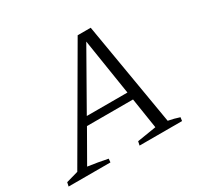

<svg xmlns="http://www.w3.org/2000/svg" viewBox="-173 -814 1014 982"><g transform="rotate(-30 334.0 -323.5)"><path d="M574 -38Q591 -35 608 -30.5Q625 -26 640 -21L637 0H386L391 -23L503 -41L475 -221H203L100 -41Q129 -37 158 -32Q187 -27 216 -21L214 0H-33L-28 -23L43 -43L394 -647H471ZM228 -266H468L416 -597Z"/></g></svg>

Font: Piazzolla SC Light
Style: Italic
Weight: 300
Italic angle: -11.3°
Designer: Juan Pablo del Peral
Foundry: Huerta Tipografica
Version: Version 1.330